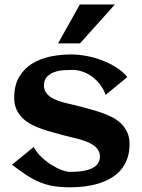

<svg xmlns="http://www.w3.org/2000/svg" viewBox="-20 -819 629 851"><path d="M554.2 -180.2Q554.2 -143.1 543.5 -114.3Q532.7 -85.4 514.2 -64.2Q495.6 -43 470.2 -28.6Q444.8 -14.2 415.8 -5.4Q386.7 3.4 355 7.3Q323.2 11.2 292 11.2Q250 11.2 217.8 5.9Q185.5 0.5 156.2 -11.5Q127 -23.4 97.9 -42.5Q68.8 -61.5 33.2 -88.9L129.4 -167.5Q142.6 -142.6 164.3 -122.3Q186 -102.1 209.5 -87.4Q232.9 -72.8 254.9 -64.9Q276.9 -57.1 290.5 -57.1Q301.8 -57.1 315.9 -57.9Q330.1 -58.6 344.7 -60.8Q359.4 -63 373.5 -67.4Q387.7 -71.8 398.7 -79.3Q409.7 -86.9 416.3 -98.4Q422.9 -109.9 422.9 -126Q422.9 -142.6 414.3 -155Q405.8 -167.5 392.1 -176.8Q378.4 -186 360.8 -192.4Q343.3 -198.7 325.4 -203.6Q307.6 -208.5 291 -212.2Q274.4 -215.8 262.2 -219.2Q239.7 -225.6 214.8 -232.2Q189.9 -238.8 165.5 -247.3Q141.1 -255.9 118.9 -267.6Q96.7 -279.3 79.8 -295.7Q63 -312 53 -334.2Q43 -356.4 43 -386.2Q43 -440.9 64.7 -477.8Q86.4 -514.6 122.1 -536.9Q157.7 -559.1 203.1 -568.4Q248.5 -577.6 295.4 -577.6Q327.6 -577.6 363.3 -571Q398.9 -564.5 432.6 -551.5Q466.3 -538.6 495.6 -520Q524.9 -501.5 544.4 -477.5L448.2 -398.4Q437.5 -427.7 420.2 -448.7Q402.8 -469.7 382.6 -483.2Q362.3 -496.6 341.1 -502.9Q319.8 -509.3 301.8 -509.3Q284.2 -509.3 262.2 -507.8Q240.2 -506.3 220.9 -499.5Q201.7 -492.7 188.2 -478.8Q174.8 -464.8 174.8 -440.4Q174.8 -422.9 182.9 -410.4Q190.9 -397.9 204.1 -388.9Q217.3 -379.9 234.1 -373.8Q251 -367.7 268.6 -363Q286.1 -358.4 302.7 -355Q319.3 -351.6 332.5 -347.7Q355 -341.3 380.1 -334.7Q405.3 -328.1 429.7 -319.6Q454.1 -311 476.8 -299.6Q499.5 -288.1 516.6 -271.5Q533.7 -254.9 543.9 -232.7Q554.2 -210.4 554.2 -180.2ZM489.3 -799.3 334.5 -626.5H237.3L334 -799.3Z"/></svg>

Font: Aclonica
Style: Regular
Weight: 400
Version: Version 1.001